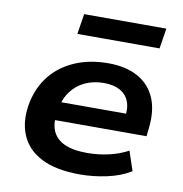

<svg xmlns="http://www.w3.org/2000/svg" viewBox="-81 -788 834 874"><g transform="rotate(10 336.5 -351.0)"><path d="M345 10Q234 10 166 -25Q98 -60 72 -124.5Q46 -189 63 -274Q79 -348 122 -400.5Q165 -453 232.5 -482Q300 -511 387 -511Q466 -511 521.5 -481Q577 -451 602.5 -393Q628 -335 618 -249L614 -214H165L178 -299H524L502 -277Q510 -325 497.5 -356Q485 -387 455.5 -403Q426 -419 381 -419Q334 -419 295 -401Q256 -383 230.5 -348.5Q205 -314 197 -266L195 -255Q185 -201 200 -165Q215 -129 255 -110.5Q295 -92 361 -92Q410 -92 459.5 -103Q509 -114 549 -136L579 -46Q532 -17 469 -3.5Q406 10 345 10ZM223 -618 238 -712H618L603 -618Z"/></g></svg>

Font: Nunito Sans 7pt SemiExpanded
Style: Bold Italic
Weight: 700
Width: 6
Italic angle: -9°
Designer: Vernon Adams
Foundry: Vernon Adams
Version: Version 3.101;gftools[0.9.27]